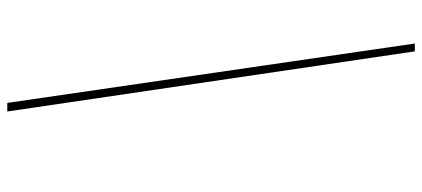

<svg xmlns="http://www.w3.org/2000/svg" viewBox="-328 -646 1131 514"><g transform="rotate(-90 237.0 -389.5)"><path d="M356 156 195 -935H218L377 156Z"/></g></svg>

Font: Fz Poppins Thin
Style: Italic
Weight: 100
Italic angle: -10°
Designer: Ninad Kale (Devanagari), Jonny Pinhorn (Latin)
Foundry: Indian Type Foundry
Version: Vit hóa bi Vntype.Com & FontZin.Com